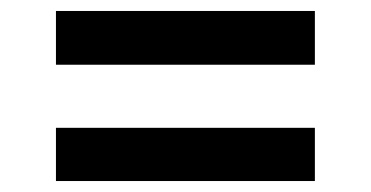

<svg xmlns="http://www.w3.org/2000/svg" viewBox="-20 -429 676 350"><path d="M82 -311V-409H554V-311ZM82 -99V-196H554V-99Z"/></svg>

Font: Archivo Variable SemiBold
Style: Regular
Weight: 600
Designer: Hector Gatti
Foundry: Omnibus-Type
Version: Version 2.001